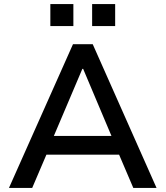

<svg xmlns="http://www.w3.org/2000/svg" viewBox="-20 -922 813 942"><path d="M24 0 338 -705H435L748 0H634L549 -199L599 -163H173L223 -199L138 0ZM384 -584 234 -231 209 -255H563L537 -231L388 -584ZM432 -794V-902H545V-794ZM227 -794V-902H340V-794Z"/></svg>

Font: Nunito Sans 8pt SemiBold
Style: Regular
Weight: 600
Version: Version 3.101;gftools[0.9.27]